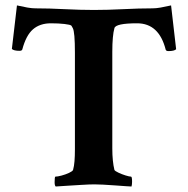

<svg xmlns="http://www.w3.org/2000/svg" viewBox="-20 -678 689 702"><path d="M183.6 3.9Q179.7 0 179.7 -11.7Q179.7 -32.2 182.6 -32.2Q190.4 -32.2 205.1 -36.1Q219.7 -40 232.4 -45.9Q245.1 -51.8 247.1 -56.6Q251 -70.3 252.4 -88.9Q253.9 -107.4 253.9 -131.8V-485.4Q253.9 -561.5 246.1 -575.2L241.2 -584Q237.3 -587.9 215.8 -590.3Q194.3 -592.8 166 -592.8Q126 -592.8 100.6 -570.8Q75.2 -548.8 61.5 -497.1Q59.6 -492.2 51.8 -492.2Q30.3 -492.2 23.4 -499L42 -658.2Q63.5 -653.3 80.1 -650.4Q96.7 -647.5 109.4 -647.5Q159.2 -647.5 216.3 -644.5Q273.4 -641.6 323.2 -641.6Q373 -641.6 430.7 -644.5Q488.3 -647.5 538.1 -647.5Q550.8 -647.5 567.4 -650.4Q584 -653.3 605.5 -658.2L624 -498Q617.2 -491.2 595.7 -491.2Q587.9 -491.2 585.9 -496.1Q561.5 -592.8 481.4 -592.8Q403.3 -592.8 398.4 -575.2Q394.5 -561.5 392.6 -540Q390.6 -518.6 390.6 -488.3V-135.7Q390.6 -111.3 392.6 -91.8Q394.5 -72.3 398.4 -56.6Q400.4 -52.7 412.6 -46.9Q424.8 -41 439 -36.6Q453.1 -32.2 459 -32.2Q462.9 -32.2 462.9 -13.7Q462.9 -3.9 460.9 3.9Q457 3.9 442.4 2.9Q427.7 2 402.3 0Q377 -2 357.4 -2.9Q337.9 -3.9 325.2 -3.9Q307.6 -3.9 277.3 -2Q247.1 0 220.2 1.5Q193.4 2.9 183.6 3.9Z"/></svg>

Font: Crimson Text Bold
Style: Bold
Weight: 700
Designer: Sebastian Kosch
Foundry: Sebastian Kosch
Version: Version 1.10 July 1, 2025